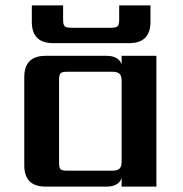

<svg xmlns="http://www.w3.org/2000/svg" viewBox="-20 -692 680 712"><path d="M459 -532H177Q98 -532 98 -611V-672H214V-620Q214 -600 220 -594.5Q226 -589 245 -589H391Q410 -589 416 -594.5Q422 -600 422 -620V-672H538V-611Q538 -532 459 -532ZM230 -59H396Q415 -59 423 -66.5Q431 -74 431 -92V-393Q431 -411 423 -418.5Q415 -426 396 -426H230Q210 -426 204.5 -420Q199 -414 199 -395V-90Q199 -70 204.5 -64.5Q210 -59 230 -59ZM431 -485H560V0H431V-31Q419 0 375 0H149Q70 0 70 -79V-406Q70 -485 149 -485H375Q419 -485 431 -454Z"/></svg>

Font: Sarpanch SemiBold
Style: Regular
Weight: 600
Designer: Manushi Parikh (Devanagari and Latin), Jyotish Sonowal (Devanagari)
Foundry: Indian Type Foundry
Version: Version 2.004;PS 1.0;hotconv 1.0.78;makeotf.lib2.5.61930; tt